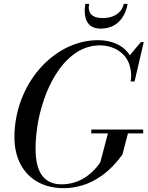

<svg xmlns="http://www.w3.org/2000/svg" viewBox="-20 -969 768 999"><path d="M444 -949Q436.6 -912.6 454.8 -893.8Q473 -875 514 -875Q541.5 -875 564.2 -883.1Q587 -891.2 603.1 -908.2Q619.1 -925.1 624 -949H644Q641.8 -935.5 637.8 -922.6Q633.9 -909.8 627.6 -896.8Q621.2 -883.8 613.1 -872.6Q604.9 -861.4 593.7 -851.6Q582.5 -841.8 569.4 -834.9Q556.2 -828 539.5 -824Q522.8 -820 504 -820Q487.2 -820 473.9 -824Q460.5 -828 451.4 -834.9Q442.2 -841.8 435.8 -851.6Q429.4 -861.5 426.1 -872.6Q422.8 -883.8 421.6 -896.8Q420.4 -909.9 421.1 -922.6Q421.8 -935.4 424 -949ZM455 -295H725V-275H645.8L617 -165Q606 -149.6 594.4 -135.4Q582.8 -121.1 565 -102.9Q547.2 -84.8 528.6 -69.6Q510 -54.4 485.1 -39.2Q460.2 -24 434.2 -13.5Q408.2 -3 376 3.5Q343.8 10 310 10Q272 10 238 1.6Q204 -6.8 175.9 -22.4Q147.8 -38.1 125.2 -61.4Q102.6 -84.6 87.1 -113.8Q71.6 -143 63.3 -178.8Q55 -214.6 55 -255Q55 -305.5 64.2 -355.1Q73.4 -404.6 90.2 -449.1Q107 -493.6 131.2 -534.7Q155.5 -575.8 185.1 -609.9Q214.6 -644.1 250 -672.1Q285.4 -700.1 323.7 -719.5Q362 -738.9 404.4 -749.4Q446.9 -760 490 -760Q544.5 -760 587.8 -740Q631 -720 655.5 -681.5L713 -750H728L680 -545H660Q664 -573.2 661.2 -597Q658.4 -620.8 650.8 -640Q643.2 -659.2 631 -674.4Q618.8 -689.5 603.9 -700.6Q589 -711.6 571.6 -718.8Q554.1 -726 536.2 -729.5Q518.4 -733 500 -733Q468.5 -733 438.6 -724.2Q408.8 -715.4 382.9 -699.3Q357.1 -683.2 333.3 -660.6Q309.5 -638 289.6 -610.4Q269.8 -582.9 252.3 -551Q234.9 -519.1 221.2 -484.6Q207.6 -450 196.9 -413.5Q186.2 -377 179.2 -340Q172.2 -303 168.6 -266.4Q165 -229.9 165 -195Q165 -10 300 -10Q319.9 -10 338.9 -13.2Q358 -16.5 373.6 -21.8Q389.1 -27.1 403.9 -34.8Q418.6 -42.5 430 -50.4Q441.4 -58.4 452.1 -67.8Q462.8 -77.1 470.2 -85Q477.6 -92.9 484.5 -101.3Q491.4 -109.8 495 -114.9Q498.6 -120 501.9 -124.8Q502 -124.9 502 -125L541.6 -275H455Z"/></svg>

Font: Bodoni* 11
Style: Italic
Weight: 400
Italic angle: -13°
Version: Version 1.002